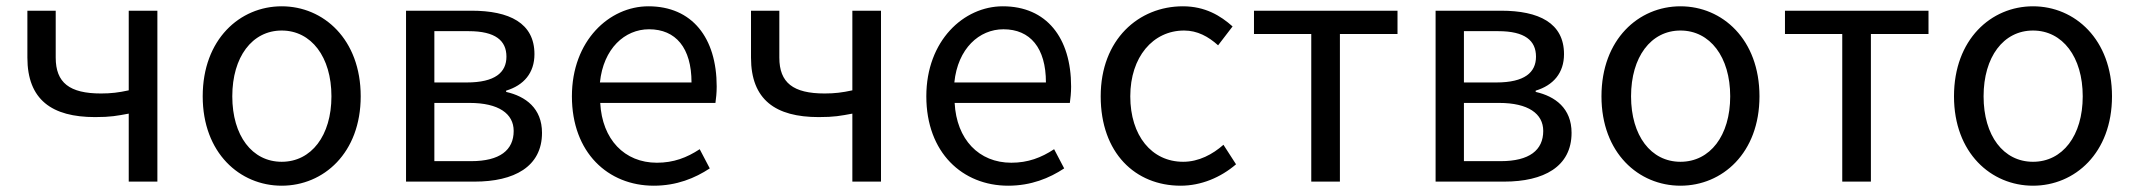

<svg xmlns="http://www.w3.org/2000/svg" viewBox="-20 -577 6782 610"><path d="M389 0H480V-543H389V-290C357 -283 333 -280 301 -280C201 -280 157 -314 157 -394V-543H67V-394C67 -260 145 -205 282 -205C332 -205 351 -209 389 -216Z M875 13C1008 13 1126 -91 1126 -271C1126 -452 1008 -557 875 -557C742 -557 624 -452 624 -271C624 -91 742 13 875 13ZM875 -63C781 -63 718 -146 718 -271C718 -396 781 -480 875 -480C969 -480 1033 -396 1033 -271C1033 -146 969 -63 875 -63Z M1270 0H1488C1613 0 1702 -47 1702 -155C1702 -233 1650 -271 1588 -285V-289C1644 -306 1678 -345 1678 -405C1678 -504 1598 -543 1478 -543H1270ZM1360 -315V-478H1469C1554 -478 1589 -448 1589 -397C1589 -347 1553 -315 1463 -315ZM1360 -65V-250H1472C1564 -250 1612 -216 1612 -161C1612 -100 1568 -65 1477 -65Z M2057 13C2130 13 2188 -11 2235 -42L2203 -103C2162 -76 2120 -60 2067 -60C1964 -60 1893 -134 1887 -250H2253C2255 -264 2257 -282 2257 -302C2257 -457 2179 -557 2040 -557C1916 -557 1797 -448 1797 -271C1797 -92 1912 13 2057 13ZM1886 -315C1897 -423 1965 -484 2042 -484C2127 -484 2177 -425 2177 -315Z M2688 0H2779V-543H2688V-290C2656 -283 2632 -280 2600 -280C2500 -280 2456 -314 2456 -394V-543H2366V-394C2366 -260 2444 -205 2581 -205C2631 -205 2650 -209 2688 -216Z M3183 13C3256 13 3314 -11 3361 -42L3329 -103C3288 -76 3246 -60 3193 -60C3090 -60 3019 -134 3013 -250H3379C3381 -264 3383 -282 3383 -302C3383 -457 3305 -557 3166 -557C3042 -557 2923 -448 2923 -271C2923 -92 3038 13 3183 13ZM3012 -315C3023 -423 3091 -484 3168 -484C3253 -484 3303 -425 3303 -315Z M3731 13C3796 13 3858 -13 3907 -55L3867 -117C3833 -87 3789 -63 3739 -63C3639 -63 3571 -146 3571 -271C3571 -396 3643 -480 3742 -480C3784 -480 3819 -461 3850 -433L3896 -493C3858 -527 3809 -557 3738 -557C3598 -557 3477 -452 3477 -271C3477 -91 3587 13 3731 13Z M4146 0H4237V-469H4420V-543H3964V-469H4146Z M4541 0H4759C4884 0 4973 -47 4973 -155C4973 -233 4921 -271 4859 -285V-289C4915 -306 4949 -345 4949 -405C4949 -504 4869 -543 4749 -543H4541ZM4631 -315V-478H4740C4825 -478 4860 -448 4860 -397C4860 -347 4824 -315 4734 -315ZM4631 -65V-250H4743C4835 -250 4883 -216 4883 -161C4883 -100 4839 -65 4748 -65Z M5319 13C5452 13 5570 -91 5570 -271C5570 -452 5452 -557 5319 -557C5186 -557 5068 -452 5068 -271C5068 -91 5186 13 5319 13ZM5319 -63C5225 -63 5162 -146 5162 -271C5162 -396 5225 -480 5319 -480C5413 -480 5477 -396 5477 -271C5477 -146 5413 -63 5319 -63Z M5833 0H5924V-469H6107V-543H5651V-469H5833Z M6439 13C6572 13 6690 -91 6690 -271C6690 -452 6572 -557 6439 -557C6306 -557 6188 -452 6188 -271C6188 -91 6306 13 6439 13ZM6439 -63C6345 -63 6282 -146 6282 -271C6282 -396 6345 -480 6439 -480C6533 -480 6597 -396 6597 -271C6597 -146 6533 -63 6439 -63Z"/></svg>

Font: Noto Sans Mono CJK HK
Style: Regular
Weight: 400
Designer: Ryoko NISHIZUKA 西塚涼子 (kana, bopomofo & ideographs); Paul D. Hunt (Latin, Greek & Cyrillic); Sandoll Communications 산돌커뮤니
Foundry: Adobe
Version: Version 2.004;hotconv 1.0.118;makeotfexe 2.5.65603